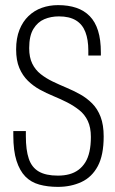

<svg xmlns="http://www.w3.org/2000/svg" viewBox="-20 -718 448 750"><path d="M206 12Q166 12 133.5 3Q101 -6 79 -28.5Q57 -51 44.5 -90Q32 -129 32 -189Q32 -194 32 -198Q32 -202 32 -206H81Q81 -201 81 -196Q81 -191 81 -186Q81 -132 92.5 -98Q104 -64 131.5 -48Q159 -32 206 -32Q231 -32 251 -37.5Q271 -43 286.5 -54.5Q302 -66 313 -83.5Q324 -101 329.5 -126Q335 -151 335 -183Q335 -220 323 -245.5Q311 -271 289.5 -288Q268 -305 242.5 -318Q217 -331 189 -342.5Q161 -354 135.5 -368Q110 -382 89 -402.5Q68 -423 55.5 -452.5Q43 -482 43 -525Q43 -569 56 -601.5Q69 -634 91.5 -655.5Q114 -677 143.5 -687.5Q173 -698 207 -698Q247 -698 278 -687.5Q309 -677 330.5 -655Q352 -633 363 -598Q374 -563 374 -513V-501H325V-521Q325 -563 313.5 -593Q302 -623 276.5 -638.5Q251 -654 210 -654Q179 -654 153 -643Q127 -632 110.5 -605Q94 -578 94 -530Q94 -494 106 -469.5Q118 -445 139 -428.5Q160 -412 186 -399.5Q212 -387 239.5 -375.5Q267 -364 293 -349.5Q319 -335 340 -314Q361 -293 373 -261.5Q385 -230 385 -185Q385 -112 362 -69Q339 -26 298 -7Q257 12 206 12Z"/></svg>

Font: Archivo ExtraCondensed Thin
Style: Regular
Weight: 250
Width: 2
Designer: Hector Gatti
Foundry: Omnibus-Type
Version: Version 2.001